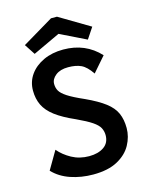

<svg xmlns="http://www.w3.org/2000/svg" viewBox="-121 -875 742 962"><g transform="rotate(-15 250.0 -394.5)"><path d="M242 11Q180 11 125.5 -7.5Q71 -26 35 -64L90 -158Q116 -127 156 -105Q196 -83 246 -83Q293 -83 322.5 -103.5Q352 -124 352 -164Q352 -184 343 -201.5Q334 -219 307.5 -237Q281 -255 229 -279Q165 -307 127.5 -335.5Q90 -364 74 -397.5Q58 -431 58 -473Q58 -519 83.5 -555Q109 -591 154 -612Q199 -633 257 -633Q372 -633 446 -553L379 -476Q352 -516 325 -528.5Q298 -541 258 -541Q217 -541 193 -522Q169 -503 169 -478Q169 -458 178 -442Q187 -426 214.5 -408Q242 -390 299 -365Q362 -336 398 -308.5Q434 -281 448.5 -248Q463 -215 463 -171Q463 -126 440 -84Q417 -42 368 -15.5Q319 11 242 11ZM114 -649 78 -704 239 -800H270L428 -706L390 -649L255 -715Z"/></g></svg>

Font: Inconsolata
Style: Bold
Weight: 700
Monospace: yes
Designer: Raph Levien, Cyreal, Brenton Simpson
Foundry: Raph Levien, Cyreal, Google
Version: Version 3.100; ttfautohint (v1.8.4.7-5d5b)